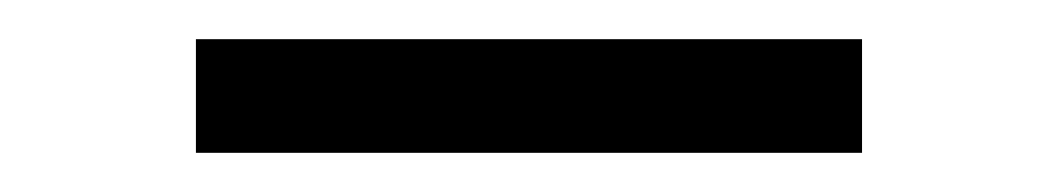

<svg xmlns="http://www.w3.org/2000/svg" viewBox="-20 -623 540 98"><path d="M80 -603H420V-545H80Z"/></svg>

Font: Goli
Style: Regular
Weight: 400
Designer: jaikishan Patel
Foundry: MagicType
Version: Version 1.000